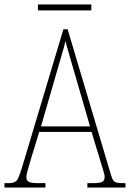

<svg xmlns="http://www.w3.org/2000/svg" viewBox="-23 -846 586 866"><path d="M-3 0V-20H15Q33 -20 43.5 -25Q54 -30 60.5 -45.5Q67 -61 77 -93L263 -714H282L477 -59Q484 -33 493.5 -26.5Q503 -20 531 -20H543V0H371V-20H396Q430 -20 439.5 -26.5Q449 -33 449 -48Q449 -58 441.5 -81.5Q434 -105 429 -122L390 -251H154L118 -134Q115 -122 109.5 -104.5Q104 -87 100 -71Q96 -55 96 -47Q96 -33 106 -26.5Q116 -20 150 -20H182V0ZM162 -276H383L319 -497Q304 -549 291.5 -591.5Q279 -634 272 -661Q267 -636 254 -593.5Q241 -551 230 -511ZM148 -799V-826H389V-799Z"/></svg>

Font: Noto Serif Tamil Condensed Thin
Style: Regular
Weight: 100
Width: 3
Designer: Indian Type Foundry, Tom Grace, and the Monotype Design Team
Foundry: Monotype Imaging Inc.
Version: Version 2.004; ttfautohint (v1.8.4.7-5d5b)